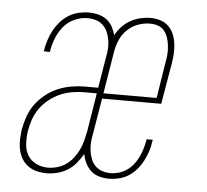

<svg xmlns="http://www.w3.org/2000/svg" viewBox="-44 -585 689 640"><g transform="rotate(5 300.0 -265.0)"><path d="M134 8Q117 8 101 4Q85 0 72 -9.5Q59 -19 51 -32.5Q43 -46 39.5 -62Q36 -78 36.5 -95Q37 -112 39 -128Q43 -151 50.5 -173Q58 -195 72 -214.5Q86 -234 105.5 -249.5Q125 -265 146.5 -274Q168 -283 191 -287Q214 -291 236 -291H281L298 -394Q301 -408 302 -423Q303 -438 300.5 -452.5Q298 -467 292.5 -479.5Q287 -492 277 -501.5Q267 -511 253.5 -515Q240 -519 225 -519Q204 -519 182.5 -509.5Q161 -500 146.5 -482.5Q132 -465 123.5 -444.5Q115 -424 111 -402Q111 -400 111 -398.5Q111 -397 110 -396H90Q90 -398 90.5 -399.5Q91 -401 91 -403Q94 -420 99.5 -436.5Q105 -453 113.5 -468.5Q122 -484 134 -497.5Q146 -511 161.5 -520.5Q177 -530 194 -534Q211 -538 228 -538Q245 -538 260.5 -534Q276 -530 288 -521Q300 -512 307.5 -498.5Q315 -485 319 -470Q327 -486 340 -499.5Q353 -513 368.5 -521.5Q384 -530 401 -534Q418 -538 435 -538Q452 -538 468 -533Q484 -528 495.5 -516.5Q507 -505 513 -490Q519 -475 521 -458.5Q523 -442 522 -425Q521 -408 518 -391L495 -256H297L277 -136Q274 -122 273 -107.5Q272 -93 274 -79Q276 -65 281 -52Q286 -39 295.5 -29.5Q305 -20 318.5 -15.5Q332 -11 346 -11Q360 -11 374 -15Q388 -19 400.5 -27.5Q413 -36 422.5 -48Q432 -60 438.5 -73.5Q445 -87 449 -100.5Q453 -114 456 -128Q456 -130 456 -131.5Q456 -133 457 -134H477Q477 -132 477 -130.5Q477 -129 476 -127Q474 -110 468.5 -94Q463 -78 455 -62.5Q447 -47 435 -33Q423 -19 408 -9.5Q393 0 376 4Q359 8 343 8Q326 8 310 3.5Q294 -1 282.5 -11.5Q271 -22 264 -36.5Q257 -51 254 -67Q245 -51 232.5 -36Q220 -21 204 -11Q188 -1 169.5 3.5Q151 8 134 8ZM300 -274H478L497 -394Q500 -408 501 -422Q502 -436 500.5 -450Q499 -464 495 -476.5Q491 -489 483 -499.5Q475 -510 462 -514.5Q449 -519 435 -519Q414 -519 394 -511.5Q374 -504 358.5 -489Q343 -474 334.5 -454Q326 -434 323 -414ZM137 -11Q152 -11 168 -15.5Q184 -20 197.5 -29.5Q211 -39 221.5 -52.5Q232 -66 239 -81Q246 -96 250 -111.5Q254 -127 257 -142L278 -272H236Q216 -272 195.5 -268.5Q175 -265 155.5 -256.5Q136 -248 119 -234.5Q102 -221 89.5 -203.5Q77 -186 70 -166Q63 -146 60 -126Q57 -105 58 -84Q59 -63 69 -46Q79 -29 97.5 -20Q116 -11 137 -11Z"/></g></svg>

Font: Iosevka Slab ThExObl
Style: Regular
Weight: 100
Width: 7
Italic angle: -9°
Monospace: yes
Designer: Belleve Invis
Foundry: Belleve Invis
Version: Version 11.1.1; ttfautohint (v1.8.3)